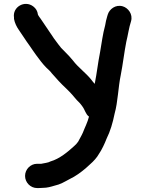

<svg xmlns="http://www.w3.org/2000/svg" viewBox="-20 -742 736 973"><path d="M51 -653V-646C54.6 -625.7 64.7 -605.7 75 -591C93.8 -564.7 111.3 -535.3 131 -509C143 -492.5 150.5 -479.2 163 -463C180.1 -440.1 195.5 -418.5 215 -399C223.6 -390.4 235.1 -381.3 242 -371C264.5 -345.3 288.6 -318.2 315 -294L333 -276C351.2 -257.8 364.4 -237.9 383 -221C388.8 -215.2 391.5 -210.3 398 -202C410.9 -184.8 413.8 -163 431 -151C423.6 -121.4 409.8 -96 400 -70C393.3 -54.4 383.4 -38.8 376 -24C371 -16.4 362.7 -7.7 355 -1C323.7 27.5 282 62.9 236 76C223.8 83.3 203.6 84.3 189 88H168C134.7 88 107 116 107 149.5C107 183 134.7 211 168 211H177C185 211 192 210.7 198 210C218.9 210 238.3 204.3 256 199C286.6 192.4 305.5 180 332 166C364.3 150.6 389.7 131.3 414 111L436 91C453.7 75.7 471.6 56.3 482 37L492 21C495.3 14.3 499 7.3 503 0C510.2 -13.2 513.8 -25 520 -39C538.8 -76.5 551.6 -119.9 561 -167C577.4 -224.3 578.9 -299.9 592 -362C602.3 -413.7 609.9 -479.3 620 -530C628.6 -564.5 633.5 -602.4 644 -634C654.7 -670.7 628.9 -702.1 602 -710C565.3 -720.7 533.9 -694.9 526 -668L523 -658C518.6 -643.4 515.5 -630.1 513 -614C500.1 -566.9 496.3 -529.2 487 -477C475.6 -419.9 471.4 -374.2 460 -317C453.5 -323.5 447.9 -331.4 442 -339C415.4 -372.3 375.9 -400.5 350 -435L338 -449C328.1 -461.4 313.1 -474.5 302 -487L290 -499C279.3 -511.5 272.3 -522.3 261 -537C249.2 -551.8 243.4 -563.8 232 -579C216.5 -601.3 201.4 -625 186 -647C180.8 -654.7 176.5 -659 173 -666L172 -669C170 -685.7 162.2 -699.2 148.5 -709.5C104.5 -742.8 42.4 -706.4 51 -653Z"/></svg>

Font: Smoothie
Style: Regular
Weight: 400
Foundry: Cannot Into Space Fonts
Version: Version 0.8